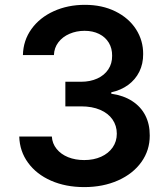

<svg xmlns="http://www.w3.org/2000/svg" viewBox="-20 -757 686 787"><path d="M58.9 -197.4H192.5Q194.2 -168.7 212 -146.7Q229.8 -124.6 259.2 -112.7Q288.7 -100.9 325.3 -100.9Q364 -100.9 394.4 -114.5Q424.7 -128.2 441.8 -152.7Q458.8 -177.2 458.8 -208.8Q458.8 -241.8 441.2 -267.2Q423.7 -292.6 390.6 -306.8Q357.6 -321 312.5 -321H247.9V-421.9H312.5Q349.8 -421.9 378.9 -435.2Q408 -448.5 424 -472.7Q440 -496.8 439.6 -528.4Q440 -558.6 426 -581.9Q411.9 -605.1 386.2 -617.9Q360.4 -630.7 326.7 -630.7Q293.3 -630.7 264.9 -618.4Q236.5 -606.2 219.3 -583.6Q202.1 -561.1 201 -531.2H73.9Q75.3 -591.3 109 -638.1Q142.8 -685 200.3 -711.1Q257.8 -737.2 328.1 -737.2Q398.8 -737.2 453.3 -710.2Q507.8 -683.2 537.5 -637.1Q567.1 -590.9 566.8 -535.5Q567.1 -495.4 551 -462.9Q534.8 -430.4 505.1 -408.7Q475.5 -387.1 436.1 -378.6V-372.9Q486.2 -365.8 521.8 -342.7Q557.5 -319.6 575.8 -283.6Q594.1 -247.5 593.8 -201.7Q594.1 -141.3 559.7 -93Q525.2 -44.7 463.8 -17.4Q402.3 9.9 325.3 9.9Q249.3 9.9 189.5 -16.3Q129.6 -42.6 95.2 -89.7Q60.7 -136.7 58.9 -197.4Z"/></svg>

Font: Riot Sans
Style: Bold
Weight: 600
Designer: Rasmus Andersson
Foundry: rsms
Version: Version 4.001